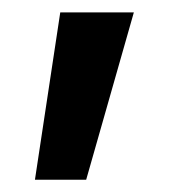

<svg xmlns="http://www.w3.org/2000/svg" viewBox="-20 -129 312 311"><path d="M36.6 162.1 77.6 -108.9H196.8L119.6 162.1Z"/></svg>

Font: Inter Cardless Tabular Medium
Style: Regular
Weight: 500
Designer: Rasmus Andersson
Foundry: rsms
Version: Version 4.000;git-4fc901f